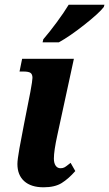

<svg xmlns="http://www.w3.org/2000/svg" viewBox="-20 -786 464 816"><path d="M54 -89Q54 -107 62.5 -155Q71 -203 82 -258L109 -395Q118 -444 118 -455Q118 -470 110 -476Q102 -482 80 -482H63L74 -536H294L224 -213Q209 -145 209 -112Q209 -93 216.5 -82Q224 -71 237 -71Q247 -71 253.5 -74.5Q260 -78 268 -84.5Q276 -91 280 -94L300 -59Q271 -26 242 -8Q213 10 165 10Q112 10 83 -16Q54 -42 54 -89ZM164 -619Q190 -649 221 -691Q252 -733 272 -766H424L421 -756Q401 -730 339 -681Q277 -632 230 -606H161Z"/></svg>

Font: Noto Serif CondExtraBold
Style: Italic
Weight: 800
Width: 3
Italic angle: -12°
Designer: Monotype Design Team
Foundry: Monotype Imaging Inc.
Version: Version 1.001